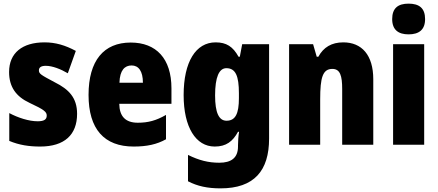

<svg xmlns="http://www.w3.org/2000/svg" viewBox="-20 -862 2409 1056"><path d="M404 -236C404 -325 358 -371 282 -409C205 -450 194 -456 194 -475C194 -492 207 -500 232 -500C268 -500 314 -482 353 -459L397 -582C339 -613 286 -629 225 -629C103 -629 30 -571 30 -466C30 -384 68 -331 143 -296C225 -258 237 -246 237 -226C237 -204 221 -195 187 -195C139 -195 80 -214 31 -240V-87C86 -64 140 -56 201 -56C335 -56 404 -121 404 -236Z M699 -628C551 -628 467 -529 467 -340C467 -152 553 -56 715 -56C788 -56 843 -68 893 -96V-230C839 -199 795 -187 738 -187C670 -187 637 -222 636 -291H923V-376C923 -540 839 -628 699 -628ZM704 -502C742 -502 766 -471 766 -407H637C639 -476 666 -502 704 -502Z M1166 -629C1057 -629 990 -522 990 -339C990 -162 1057 -56 1161 -56C1224 -56 1260 -84 1289 -137H1295C1291 -115 1289 -83 1289 -63V-56C1289 7 1251 33 1186 33C1126 33 1075 20 1014 -10V135C1066 162 1121 174 1193 174C1378 174 1460 77 1460 -100V-619H1312L1299 -550H1292C1261 -606 1225 -629 1166 -629ZM1225 -487C1276 -487 1294 -444 1294 -349V-322C1294 -237 1275 -198 1226 -198C1184 -198 1163 -242 1163 -337C1163 -438 1185 -487 1225 -487Z M1868 -629C1804 -629 1759 -602 1731 -550H1722L1702 -619H1570V-66H1741V-316C1741 -436 1755 -483 1808 -483C1851 -483 1862 -445 1862 -372V-66H2033V-426C2033 -559 1970 -629 1868 -629Z M2227 -842C2169 -842 2137 -817 2137 -757C2137 -698 2171 -673 2227 -673C2284 -673 2318 -698 2318 -757C2318 -817 2286 -842 2227 -842ZM2313 -619H2142V-66H2313Z"/></svg>

Font: Noto Sans Malayalam UI Condensed Black
Style: Regular
Weight: 900
Width: 3
Designer: Jelle Bosma - Monotype Design Team
Foundry: Monotype Imaging Inc.
Version: Version 2.104